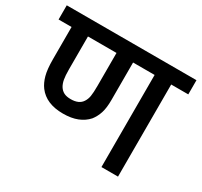

<svg xmlns="http://www.w3.org/2000/svg" viewBox="-132 -797 1023 973"><g transform="rotate(30 379.5 -311.0)"><path d="M659 -539V0H562V-539H436V-319Q436 -273 426.5 -243.5Q417 -214 399 -191Q376 -165 341 -151Q306 -137 257 -137Q159 -137 113 -198Q95 -222 85.5 -257Q76 -292 76 -350V-539H0V-622H759V-539ZM255 -220Q303 -220 322 -250Q332 -265 335.5 -285.5Q339 -306 339 -347V-539H172V-347Q172 -309 176 -288Q180 -267 189 -252Q199 -236 214.5 -228Q230 -220 255 -220Z"/></g></svg>

Font: Noto Sans Medium
Style: Regular
Weight: 500
Designer: Monotype Design Team
Foundry: Monotype Imaging Inc.
Version: Version 2.007